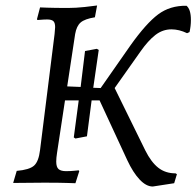

<svg xmlns="http://www.w3.org/2000/svg" viewBox="-20 -666 716 700"><path d="M676 -593Q676 -571 671 -549L662 -545Q633 -559 605 -559Q573 -559 546.5 -538.5Q520 -518 492 -478L398 -345L510 -117Q531 -75 557 -54.5Q583 -34 620 -34L625 -31L615 2L537 14Q513 14 489 -11.5Q465 -37 444 -82L343 -300H314L297 -169L255 -161L249 -165L267 -300H217L188 -109Q185 -90 185 -77Q185 -57 193.5 -49.5Q202 -42 221 -42Q237 -42 251.5 -43.5Q266 -45 267 -45L269 -42L255 2Q252 2 224 1Q196 0 140 0L28 1L41 -43Q87 -47 104 -62Q121 -77 126 -119L179 -542Q181 -562 181 -567Q181 -583 174.5 -589Q168 -595 152 -595Q140 -595 130 -594Q120 -593 116 -593L115 -597L126 -639Q128 -639 153 -638Q178 -637 229 -637Q256 -637 289 -640.5Q322 -644 334 -646L326 -603Q289 -597 274 -584Q259 -571 254 -542L225 -351L274 -349L290 -480L333 -488L340 -484L320 -346L347 -345L456 -501Q513 -581 556.5 -613.5Q600 -646 660 -645Q676 -632 676 -593Z"/></svg>

Font: Alegreya SC
Style: Italic
Weight: 400
Italic angle: -7°
Designer: Juan Pablo del Peral
Foundry: Huerta Tipografica
Version: Version 2.007; ttfautohint (v1.6)